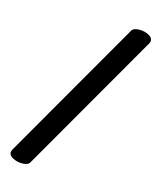

<svg xmlns="http://www.w3.org/2000/svg" viewBox="-125 -771 851 1034"><g transform="rotate(15 300.0 -253.5)"><path d="M597.2 -641.1Q597.2 -633.3 592.3 -625.5L139.6 159.7Q130.4 175.8 97.7 175.8Q70.3 175.8 46.9 163.8Q23.4 151.9 23.4 133.8Q23.4 127 27.8 118.7L480.5 -666.5Q489.7 -683.1 523.4 -683.1Q551.3 -683.1 574.2 -671.4Q597.2 -659.7 597.2 -641.1Z"/></g></svg>

Font: Courier Prime Sans
Style: Bold Italic
Weight: 700
Italic angle: -10°
Designer: Alan Dague-Greene
Foundry: Quote-Unquote Apps
Version: Version 3.020